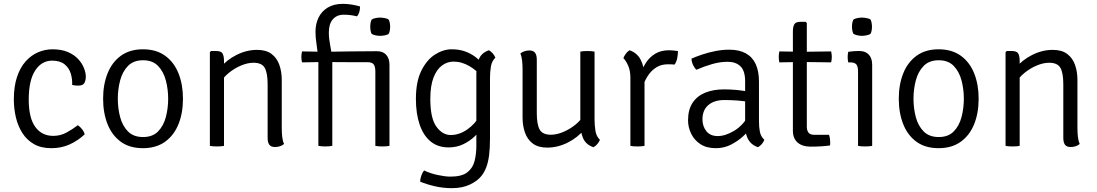

<svg xmlns="http://www.w3.org/2000/svg" viewBox="-20 -759 5708 999"><path d="M355.5 -317Q357 -346 348.5 -375.2Q340 -404.5 316.5 -424Q293 -443.5 251 -443.5Q196.5 -443.5 163 -392Q129.5 -340.5 129.5 -241.5Q129.5 -145.5 163.5 -98.8Q197.5 -52 257 -52Q294 -52 325.8 -69.2Q357.5 -86.5 385 -107.5Q396 -100.5 406.8 -87Q417.5 -73.5 420.5 -60Q386 -27.5 343 -7.8Q300 12 247 12Q193.5 12 156.2 -9.5Q119 -31 96 -67.5Q73 -104 62.5 -149Q52 -194 52 -241.5Q52 -309 68.5 -358.5Q85 -408 113.5 -439.8Q142 -471.5 178.2 -487Q214.5 -502.5 253 -502.5Q300.5 -502.5 333.8 -488Q367 -473.5 387.2 -451.2Q407.5 -429 417 -404.5Q426.5 -380 426.5 -360.5Q426.5 -341 419 -327.2Q411.5 -313.5 387 -313.5Q379 -313.5 371.5 -314.2Q364 -315 355.5 -317Z M932 -245.5Q932 -170.5 908.5 -112.5Q885 -54.5 838.5 -21.2Q792 12 723.5 12Q654.5 12 608.5 -21.5Q562.5 -55 539.5 -113.2Q516.5 -171.5 516.5 -245.5Q516.5 -319.5 539.8 -377.5Q563 -435.5 609.2 -469Q655.5 -502.5 723.5 -502.5Q793 -502.5 839.2 -469Q885.5 -435.5 908.8 -377.2Q932 -319 932 -245.5ZM593 -245.5Q593 -195.5 605 -150Q617 -104.5 645.8 -75.2Q674.5 -46 724.5 -46Q774 -46 802.5 -75.2Q831 -104.5 843 -150Q855 -195.5 855 -245.5Q855 -294.5 843 -340.2Q831 -386 802.5 -415.8Q774 -445.5 724.5 -445.5Q674.5 -445.5 645.8 -415.8Q617 -386 605 -340.2Q593 -294.5 593 -245.5Z M1105.5 -493.5Q1131 -493.5 1138.2 -480.2Q1145.5 -467 1145.5 -442V0Q1138.5 1.5 1129 2.2Q1119.5 3 1109 3Q1098 3 1088.5 2.2Q1079 1.5 1072 0V-487.5L1078 -493.5ZM1446 -95Q1446 -70.5 1448.2 -48.5Q1450.5 -26.5 1458 -10Q1450 -2.5 1437 1.8Q1424 6 1411 6Q1390 6 1381.2 -6Q1372.5 -18 1372.5 -42.5V-320Q1372.5 -379 1357.5 -405.8Q1342.5 -432.5 1299 -432.5Q1268.5 -432.5 1234.5 -418.2Q1200.5 -404 1171.2 -380.2Q1142 -356.5 1125.5 -327.5V-406Q1158 -446.5 1210.2 -473Q1262.5 -499.5 1317.5 -499.5Q1365 -499.5 1393 -478.2Q1421 -457 1433.5 -421.5Q1446 -386 1446 -343.5Z M2006.5 0Q1999 1.5 1989.8 2.2Q1980.5 3 1970 3Q1959 3 1949.8 2.2Q1940.5 1.5 1933 0V-386Q1933 -413.5 1924 -424.5Q1915 -435.5 1891.5 -435.5H1793Q1763 -435.5 1732.8 -435.8Q1702.5 -436 1672.5 -436.5L1551.5 -434.5Q1548 -448.5 1548 -463Q1548 -476 1551.5 -491.5L1671.5 -489.5Q1738 -490.5 1803.5 -491.5Q1869 -492.5 1934 -492.5H1943Q1972.5 -492.5 1989.5 -473.8Q2006.5 -455 2006.5 -422ZM1636.5 -457.5Q1632 -496 1626.8 -530.2Q1621.5 -564.5 1621.5 -593.5Q1621.5 -634.5 1637.5 -667.5Q1653.5 -700.5 1685.5 -719.8Q1717.5 -739 1765 -739Q1787 -739 1811 -735Q1835 -731 1853 -725.5Q1853.5 -717.5 1852 -707.8Q1850.5 -698 1846.8 -689Q1843 -680 1837.5 -674Q1818.5 -678.5 1802.5 -680.5Q1786.5 -682.5 1769 -682.5Q1732.5 -682.5 1711.8 -658.5Q1691 -634.5 1691 -590Q1691 -559.5 1697.5 -526.2Q1704 -493 1709 -455.5V0Q1700.5 1.5 1691 2.2Q1681.5 3 1672.5 3Q1664 3 1654.2 2.2Q1644.5 1.5 1636.5 0ZM1906.5 -620Q1906.5 -642.5 1913.5 -657Q1920.5 -662 1933.5 -664.8Q1946.5 -667.5 1958 -667.5Q1968.5 -667.5 1982.5 -664.8Q1996.5 -662 2002.5 -657Q2006 -651 2008 -640Q2010 -629 2010 -620Q2010 -597.5 2002.5 -583Q1997 -578 1982.8 -575.2Q1968.5 -572.5 1958 -572.5Q1946.5 -572.5 1933.5 -575.2Q1920.5 -578 1913.5 -583Q1906.5 -597.5 1906.5 -620Z M2557.5 -459Q2539 -441.5 2534.2 -412.8Q2529.5 -384 2529.5 -352V-38Q2529.5 12.5 2524.8 49Q2520 85.5 2510 111.8Q2500 138 2484 157.5Q2463.5 183 2424.5 201.5Q2385.5 220 2331 220Q2285 220 2241.2 209.8Q2197.5 199.5 2166 186Q2166.5 171 2172.2 154.5Q2178 138 2187 128Q2217.5 143 2257 151.5Q2296.5 160 2323.5 160Q2382.5 160 2411.2 137.8Q2440 115.5 2449.2 79Q2458.5 42.5 2458.5 0V-376Q2458.5 -416 2471.2 -449.8Q2484 -483.5 2523.5 -497.5Q2535 -492 2544.2 -480.8Q2553.5 -469.5 2557.5 -459ZM2144 -244.5Q2144 -334.5 2172.5 -391.5Q2201 -448.5 2243.8 -475.5Q2286.5 -502.5 2330 -502.5Q2370.5 -502.5 2401.2 -491Q2432 -479.5 2455.5 -461.2Q2479 -443 2498 -422.5L2490 -356Q2465 -389.5 2424 -414Q2383 -438.5 2340 -438.5Q2307.5 -438.5 2280 -418.5Q2252.5 -398.5 2235.8 -355.8Q2219 -313 2219 -244Q2219 -144 2250.5 -100.2Q2282 -56.5 2325 -56.5Q2370.5 -56.5 2411.8 -85.8Q2453 -115 2474.5 -155.5L2486.5 -92Q2474 -72.5 2449.5 -49Q2425 -25.5 2390.8 -8.8Q2356.5 8 2314.5 8Q2258 8 2220.2 -23.2Q2182.5 -54.5 2163.2 -111.5Q2144 -168.5 2144 -244.5Z M3073.5 -138.5Q3073.5 -106.5 3078.2 -77.8Q3083 -49 3101.5 -31.5Q3097.5 -21 3088.2 -9.8Q3079 1.5 3067.5 7Q3027.5 -7 3013.5 -40.8Q2999.5 -74.5 2999.5 -114.5V-490.5Q3007 -492 3016.2 -492.8Q3025.5 -493.5 3036 -493.5Q3047 -493.5 3056.5 -492.8Q3066 -492 3073.5 -490.5ZM2699 -396Q2699 -420 2696.8 -442Q2694.5 -464 2687.5 -480.5Q2695.5 -488 2708.5 -492.2Q2721.5 -496.5 2734 -496.5Q2755 -496.5 2764 -484.5Q2773 -472.5 2773 -448V-170.5Q2773 -111.5 2788 -84.8Q2803 -58 2846 -58Q2876.5 -58 2910.5 -72.2Q2944.5 -86.5 2973.8 -110.2Q3003 -134 3019.5 -163V-85Q2987 -44 2934.8 -17.5Q2882.5 9 2827.5 9Q2780.5 9 2752.2 -12.2Q2724 -33.5 2711.5 -69Q2699 -104.5 2699 -147.5Z M3507.5 -493.5Q3507.5 -476 3503.8 -456.8Q3500 -437.5 3490 -423Q3481.5 -424 3472.8 -424.2Q3464 -424.5 3455.5 -424.5Q3422 -424.5 3398 -410.2Q3374 -396 3358 -374.5Q3342 -353 3332.2 -329.5Q3322.5 -306 3318 -287L3304.5 -303.5Q3304.5 -335.5 3313.2 -369.5Q3322 -403.5 3340.8 -432.5Q3359.5 -461.5 3389.2 -479.5Q3419 -497.5 3461.5 -497.5Q3469.5 -497.5 3481.2 -496.5Q3493 -495.5 3507.5 -493.5ZM3223.5 -456.5Q3227 -466.5 3236 -479Q3245 -491.5 3255.5 -497.5Q3295 -484 3313.5 -448.2Q3332 -412.5 3333.5 -361.5V0Q3326.5 1.5 3317 2.2Q3307.5 3 3297 3Q3286 3 3276.5 2.2Q3267 1.5 3260 0V-354Q3260 -391.5 3248.5 -417.2Q3237 -443 3223.5 -456.5Z M3560 -133Q3560 -188.5 3583.5 -224Q3607 -259.5 3649.2 -276.8Q3691.5 -294 3747.5 -294Q3778.5 -294 3814.5 -290.8Q3850.5 -287.5 3882.5 -279.5V-226.5Q3853 -233.5 3817.5 -236Q3782 -238.5 3748.5 -238.5Q3696 -238.5 3665.5 -212.2Q3635 -186 3635 -138.5Q3635 -102 3655.2 -76.5Q3675.5 -51 3714.5 -51Q3754 -51 3800 -78.5Q3846 -106 3877.5 -162L3890 -94.5Q3873 -74 3845.8 -49.2Q3818.5 -24.5 3783 -6.2Q3747.5 12 3704.5 12Q3655.5 12 3623.5 -9.5Q3591.5 -31 3575.8 -64.2Q3560 -97.5 3560 -133ZM3957 -31.5Q3953.5 -21 3944 -9.8Q3934.5 1.5 3923.5 7Q3898.5 -2 3884.2 -18Q3870 -34 3863.8 -55.8Q3857.5 -77.5 3857 -103.5V-335.5Q3857 -391 3832.5 -414.2Q3808 -437.5 3766.5 -437.5Q3726 -437.5 3684.8 -425.5Q3643.5 -413.5 3603.5 -396Q3593.5 -404.5 3585.8 -421.5Q3578 -438.5 3578 -454Q3603 -465 3635.2 -475.8Q3667.5 -486.5 3703.2 -493.5Q3739 -500.5 3774 -500.5Q3826 -500.5 3860.5 -481.5Q3895 -462.5 3912 -425.5Q3929 -388.5 3929 -334.5V-128.5Q3929 -97 3933.8 -73Q3938.5 -49 3957 -31.5Z M4105.5 -595Q4105.5 -619.5 4112.8 -632.5Q4120 -645.5 4145 -645.5H4172L4178 -639V-98.5Q4178 -80.5 4186.8 -69Q4195.5 -57.5 4217.5 -57.5H4293.5Q4299.5 -41 4299.5 -17.5Q4299.5 -13.5 4299.5 -9.5Q4299.5 -5.5 4298.5 -2Q4275 1 4250.5 2.5Q4226 4 4197 4Q4155 4 4130.2 -17.2Q4105.5 -38.5 4105.5 -79ZM4304.5 -491.5Q4308 -476 4308 -463Q4308 -448.5 4304.5 -434.5L4153.5 -436.5L4035 -434.5Q4032 -448.5 4032 -463Q4032 -476 4035 -491.5L4153 -489.5Z M4518 0Q4510.5 1.5 4501.2 2.2Q4492 3 4481.5 3Q4470.5 3 4461 2.2Q4451.5 1.5 4444.5 0V-386Q4444.5 -413.5 4435.5 -424Q4426.5 -434.5 4403 -434.5H4393.5Q4390.5 -448.5 4390.5 -462Q4390.5 -469 4391.2 -475.2Q4392 -481.5 4393.5 -489.5Q4410.5 -492 4423.2 -492.8Q4436 -493.5 4444 -493.5H4452.5Q4483.5 -493.5 4500.8 -474.5Q4518 -455.5 4518 -422ZM4413 -620Q4413 -642.5 4420.5 -657.5Q4427.5 -662 4440.5 -664.8Q4453.5 -667.5 4465 -667.5Q4475.5 -667.5 4489.5 -664.8Q4503.5 -662 4509.5 -657.5Q4513 -651 4515 -640.2Q4517 -629.5 4517 -620Q4517 -597.5 4509.5 -583Q4504 -578.5 4489.8 -575.5Q4475.5 -572.5 4465 -572.5Q4453.5 -572.5 4440.5 -575.5Q4427.5 -578.5 4420.5 -583Q4413 -597.5 4413 -620Z M5072 -245.5Q5072 -170.5 5048.5 -112.5Q5025 -54.5 4978.5 -21.2Q4932 12 4863.5 12Q4794.5 12 4748.5 -21.5Q4702.5 -55 4679.5 -113.2Q4656.5 -171.5 4656.5 -245.5Q4656.5 -319.5 4679.8 -377.5Q4703 -435.5 4749.2 -469Q4795.5 -502.5 4863.5 -502.5Q4933 -502.5 4979.2 -469Q5025.5 -435.5 5048.8 -377.2Q5072 -319 5072 -245.5ZM4733 -245.5Q4733 -195.5 4745 -150Q4757 -104.5 4785.8 -75.2Q4814.5 -46 4864.5 -46Q4914 -46 4942.5 -75.2Q4971 -104.5 4983 -150Q4995 -195.5 4995 -245.5Q4995 -294.5 4983 -340.2Q4971 -386 4942.5 -415.8Q4914 -445.5 4864.5 -445.5Q4814.5 -445.5 4785.8 -415.8Q4757 -386 4745 -340.2Q4733 -294.5 4733 -245.5Z M5245.5 -493.5Q5271 -493.5 5278.2 -480.2Q5285.5 -467 5285.5 -442V0Q5278.5 1.5 5269 2.2Q5259.5 3 5249 3Q5238 3 5228.5 2.2Q5219 1.5 5212 0V-487.5L5218 -493.5ZM5586 -95Q5586 -70.5 5588.2 -48.5Q5590.5 -26.5 5598 -10Q5590 -2.5 5577 1.8Q5564 6 5551 6Q5530 6 5521.2 -6Q5512.5 -18 5512.5 -42.5V-320Q5512.5 -379 5497.5 -405.8Q5482.5 -432.5 5439 -432.5Q5408.5 -432.5 5374.5 -418.2Q5340.5 -404 5311.2 -380.2Q5282 -356.5 5265.5 -327.5V-406Q5298 -446.5 5350.2 -473Q5402.5 -499.5 5457.5 -499.5Q5505 -499.5 5533 -478.2Q5561 -457 5573.5 -421.5Q5586 -386 5586 -343.5Z"/></svg>

Font: Signika Light
Style: Regular
Weight: 300
Designer: Anna Giedry
Foundry: Anna Giedry
Version: Version 2.000